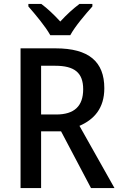

<svg xmlns="http://www.w3.org/2000/svg" viewBox="-20 -961 615 981"><path d="M237 -781H339C363 -826 418 -890 452 -928V-941H386C352 -915 322 -888 288 -851C256 -886 222 -918 191 -941H125V-928C160 -888 213 -825 237 -781ZM264 -714H85V0H190V-290H292L445 0H565L386 -318C460 -350 513 -407 513 -510C513 -646 434 -714 264 -714ZM262 -625C360 -625 405 -590 405 -505C405 -419 360 -376 267 -376H190V-625Z"/></svg>

Font: Noto Sans Khmer SemiCondensed Medium
Style: Regular
Weight: 500
Width: 4
Designer: Danh Hong and the Monotype Design Team
Foundry: Monotype Imaging Inc.
Version: Version 2.004